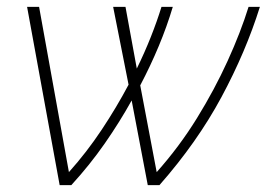

<svg xmlns="http://www.w3.org/2000/svg" viewBox="-20 -540 778 560"><path d="M59 -520H94L181 -38Q233 -96 276.5 -161.5Q320 -227 355 -293L310 -520H346L379 -340Q402 -387 420 -432.5Q438 -478 451 -520H484Q467 -463 443 -405.5Q419 -348 389 -291L437 -38Q503 -112 554.5 -195.5Q606 -279 644 -362.5Q682 -446 705 -520H738Q697 -389 626 -257Q555 -125 445 0H411L364 -247Q329 -184 285.5 -121.5Q242 -59 188 0H154Z"/></svg>

Font: Raleway ExtraLight
Style: Italic
Weight: 200
Italic angle: -12°
Designer: Matt McInerney, Pablo Impallari, Rodrigo Fuenzalida
Foundry: Matt McInerney, Pablo Impallari, Rodrigo Fuenzalida
Version: Version 4.026